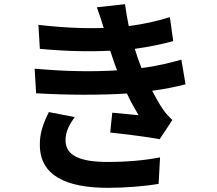

<svg xmlns="http://www.w3.org/2000/svg" viewBox="-20 -837 1040 920"><path d="M338 -276 214 -300C191 -252 169 -203 171 -139C173 4 297 63 497 63C579 63 670 56 740 44L747 -83C676 -69 591 -61 496 -61C364 -61 294 -91 294 -165C294 -208 314 -243 338 -276ZM146 -508 153 -390C305 -381 466 -381 588 -389C604 -355 623 -320 644 -285C614 -288 560 -293 518 -297L508 -202C581 -194 689 -181 745 -170L806 -262C788 -279 774 -294 761 -313C743 -339 726 -370 709 -402C769 -410 823 -421 869 -433L849 -551C800 -538 740 -521 658 -511L641 -556L626 -603C692 -612 755 -625 810 -640L794 -755C730 -735 666 -721 597 -712C590 -746 584 -781 579 -817L444 -802C457 -767 467 -735 477 -703C385 -700 283 -704 164 -718L171 -603C297 -591 414 -589 508 -594L528 -535L541 -500C430 -493 295 -494 146 -508Z"/></svg>

Font: Noto Sans TC
Style: Bold
Weight: 700
Designer: Ryoko NISHIZUKA 西塚涼子 (kana, bopomofo & ideographs); Paul D. Hunt (Latin, Greek & Cyrillic); Sandoll Communications 산돌커뮤니
Foundry: Adobe
Version: Version 2.004;hotconv 1.0.118;makeotfexe 2.5.65603